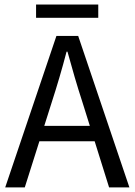

<svg xmlns="http://www.w3.org/2000/svg" viewBox="-20 -812 584 832"><path d="M2.6 0 224.5 -656.3H318.8L540.7 0H452.7L338 -366.6Q320.1 -421.7 304 -476.5Q288 -531.3 272.4 -588H268.4Q253.5 -530.7 237.4 -476.2Q221.4 -421.7 203.5 -366.6L87.4 0ZM119.4 -199.8V-266.5H421.6V-199.8ZM136.3 -735V-792.4H405.8V-735Z"/></svg>

Font: Source Sans 3 VF
Style: Regular
Weight: 200
Designer: Paul D. Hunt
Foundry: Adobe
Version: Version 3.046;hotconv 1.0.118;makeotfexe 2.5.65603